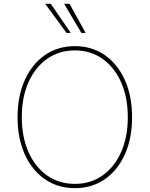

<svg xmlns="http://www.w3.org/2000/svg" viewBox="-20 -980 787 1010"><path d="M374 9.8Q284.2 9.8 216.1 -37.4Q147.9 -84.5 110.1 -168.7Q72.3 -252.9 72.3 -363.3Q72.3 -474.6 110.4 -558.8Q148.4 -643.1 216.3 -690.2Q284.2 -737.3 374 -737.3Q463.4 -737.3 531.2 -690.2Q599.1 -643.1 637 -558.8Q674.8 -474.6 674.8 -363.3Q674.8 -252.4 637 -168.2Q599.1 -84 531.2 -37.1Q463.4 9.8 374 9.8ZM374 -12.7Q456.5 -12.7 519.3 -56.9Q582 -101.1 617.2 -180.2Q652.3 -259.3 652.3 -363.3Q652.3 -467.8 617.2 -546.9Q582 -626 519.3 -670.4Q456.5 -714.8 374 -714.8Q291.5 -714.8 228.5 -670.9Q165.5 -627 130.1 -547.9Q94.7 -468.8 94.7 -363.3Q94.7 -259.8 129.6 -180.7Q164.6 -101.6 227.5 -57.1Q290.5 -12.7 374 -12.7ZM330.1 -806.6 217.8 -960H247.1L352.5 -806.6ZM408.2 -806.6 317.4 -960H345.7L430.7 -806.6Z"/></svg>

Font: Inter Tight Thin
Style: Regular
Weight: 250
Designer: Rasmus Andersson
Foundry: rsms
Version: Version 3.004